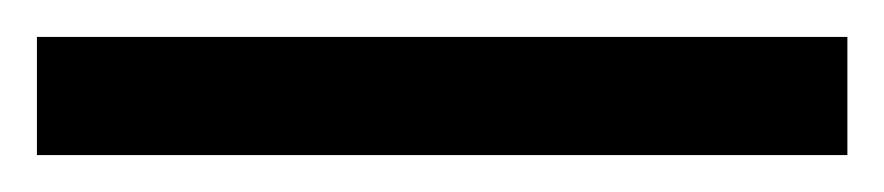

<svg xmlns="http://www.w3.org/2000/svg" viewBox="-34 -20 479 104"><path d="M425 64H-14V0H425Z"/></svg>

Font: Open Sauce Sans
Style: Regular
Weight: 400
Designer: Alfredo Marco Pradil
Foundry: Creative Sauce Fz LLC
Version: Version 1.477